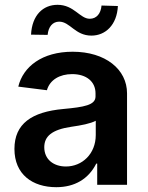

<svg xmlns="http://www.w3.org/2000/svg" viewBox="-20 -768 614 798"><path d="M214 10C290 10 348 -24 380 -88H384V0H508V-380C508 -480 418 -553 282 -553C155 -553 76 -491 56 -408L175 -393C187 -436 228 -460 280 -460C339 -460 377 -429 377 -380V-367C377 -331 329 -323 243 -315C112 -303 40 -254 40 -149C40 -43 115 10 214 10ZM109 -624 178 -623C181 -657 199 -678 226 -678C271 -678 292 -620 360 -620C418 -620 466 -664 470 -743L402 -745C399 -711 381 -690 353 -690C312 -690 288 -748 219 -748C159 -748 113 -705 109 -624ZM164 -156C164 -201 195 -229 276 -241C318 -247 355 -254 378 -266V-207C378 -128 321 -76 254 -76C202 -76 164 -106 164 -156Z"/></svg>

Font: Wafeq Semi Bold
Style: Regular
Weight: 600
Designer: Rasmus Andersson & Azza Alameddine
Foundry: Google & TypeTogether
Version: Version 3.000;January 28, 2025;FontCreator 15.0.0.3014 64-bi